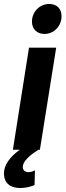

<svg xmlns="http://www.w3.org/2000/svg" viewBox="-22 -754 330 967"><path d="M202 -583C249 -583 288 -622 288 -673C288 -710 264 -734 226 -734C179 -734 139 -696 139 -645C139 -608 164 -583 202 -583ZM93 90C90 63 122 31 172 0H179L261 -514H124L43 0H78C25 38 -2 79 -2 119C-2 176 39 193 81 193C108 193 136 185 152 178L154 104C143 110 131 113 122 113C106 113 94 105 93 90Z"/></svg>

Font: Arthouse Owned
Style: Bold Italic
Weight: 700
Italic angle: -10°
Designer: Jeremy Tribby
Foundry: Tribby Type
Version: Version 1.000;PS 001.000;hotconv 1.0.88;makeotf.lib2.5.64775